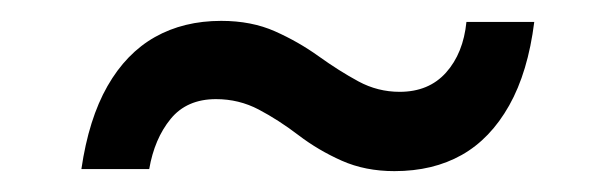

<svg xmlns="http://www.w3.org/2000/svg" viewBox="-20 -412 590 184"><path d="M358 -248Q330 -248 307.5 -258Q285 -268 266 -282.5Q247 -297 228 -307Q209 -317 187 -317Q159 -317 143.5 -298Q128 -279 123 -250H58Q65 -298 83 -329.5Q101 -361 128.5 -376.5Q156 -392 192 -392Q221 -392 243.5 -382Q266 -372 285.5 -358Q305 -344 323.5 -334Q342 -324 363 -324Q391 -324 407.5 -342.5Q424 -361 427 -391H492Q486 -343 468 -311Q450 -279 422.5 -263.5Q395 -248 358 -248Z"/></svg>

Font: DM Sans 12pt
Style: Regular
Weight: 400
Version: Version 4.004;gftools[0.9.30]